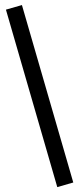

<svg xmlns="http://www.w3.org/2000/svg" viewBox="-20 -745 317 774"><path d="M68.4 -724.6 275.4 -9.3 210.9 9.3 3.9 -706.1Z"/></svg>

Font: AnjaliOldLipi
Style: Regular
Weight: 400
Designer: Kevin & Siji
Foundry: Core : Kevin & Siji
Modification : Hiran Venugopalan
Opentype mlm2 support: Rajeesh Nambiar
New Feature Table : Santhosh
Version: Version 7.1.0+20221109